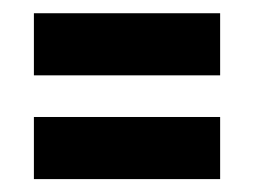

<svg xmlns="http://www.w3.org/2000/svg" viewBox="-20 -395 384 290"><path d="M31.2 -281.2V-375H312.5V-281.2ZM31.2 -124.5V-218.3H312.5V-124.5Z"/></svg>

Font: OswaldRegular
Style: Regular
Weight: 400
Designer: vernon adams
Foundry: vernon adams
Version: Version 1.000